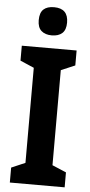

<svg xmlns="http://www.w3.org/2000/svg" viewBox="-61 -963 468 998"><g transform="rotate(5 172.5 -464.0)"><path d="M316 0H30V-78L102 -109V-605L30 -636V-714H316V-636L243 -605V-109L316 -78ZM180 -928Q254 -928 254 -854Q254 -816 234.5 -798.5Q215 -781 180 -781Q146 -781 126 -798.5Q106 -816 106 -854Q106 -893 125 -910.5Q144 -928 180 -928Z"/></g></svg>

Font: Noto Sans Condensed
Style: Bold
Weight: 700
Width: 3
Designer: Monotype Design Team
Foundry: Monotype Imaging Inc.
Version: Version 2.013; ttfautohint (v1.8.4.7-5d5b)